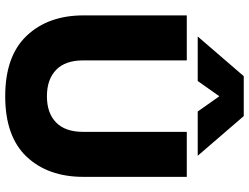

<svg xmlns="http://www.w3.org/2000/svg" viewBox="-132 -832 978 755"><g transform="rotate(90 357.5 -454.0)"><path d="M279 -923H436L592 -742H418L358 -827L298 -742H123ZM40 -293V-699H217V-291Q217 -221 254.5 -185Q292 -149 358 -149Q424 -149 461 -185Q498 -221 498 -291V-699H675V-293Q675 -153 595.5 -69Q516 15 358 15Q200 15 120 -69.5Q40 -154 40 -293Z"/></g></svg>

Font: Prompt
Style: Bold
Weight: 700
Designer: Katatrad Team
Foundry: CadsonDemak
Version: Version 1.000